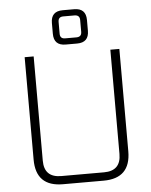

<svg xmlns="http://www.w3.org/2000/svg" viewBox="-61 -971 804 1020"><g transform="rotate(-5 341.5 -460.5)"><path d="M89 -144V-690H137V-134Q137 -44 228 -44H456Q546 -44 546 -134V-690H594V-144Q594 0 450 0H233Q89 0 89 -144ZM249 -801V-858Q249 -921 312 -921H373Q436 -921 436 -858V-801Q436 -738 373 -738H312Q249 -738 249 -801ZM285 -798Q285 -771 312 -771H372Q400 -771 400 -798V-861Q400 -888 372 -888H312Q285 -888 285 -861Z"/></g></svg>

Font: Oxanium ExtraLight
Style: Regular
Weight: 200
Designer: Severin Meyer
Version: Version 2.000